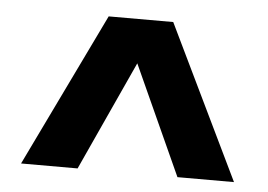

<svg xmlns="http://www.w3.org/2000/svg" viewBox="-37 -571 667 477"><g transform="rotate(5 296.5 -332.5)"><path d="M562 -141H421L297 -414L172 -141H31L216 -524H377Z"/></g></svg>

Font: Gontserrat ExtraBold
Style: Regular
Weight: 800
Designer: Julieta Ulanovsky
Foundry: Julieta Ulanovsky
Version: Version 6.001